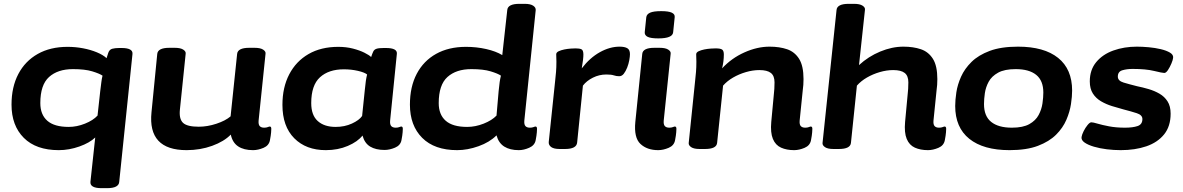

<svg xmlns="http://www.w3.org/2000/svg" viewBox="-20 -774 6161 1000"><path d="M509 206Q448 206 451 173L476 -58Q447 -30 393.5 -11Q340 8 286 8Q168 8 104 -56Q40 -120 40 -229Q40 -321 75.5 -388.5Q111 -456 176.5 -493Q242 -530 332 -530Q373 -530 412.5 -522.5Q452 -515 484.5 -501.5Q517 -488 535 -471Q537 -478 539.5 -485Q542 -492 544 -499Q550 -516 564.5 -520Q579 -524 601 -524H613Q673 -524 670 -493L601 173Q600 189 584.5 197.5Q569 206 537 206ZM338 -113Q380 -113 422.5 -130Q465 -147 488 -172L502 -299Q506 -330 508 -347Q510 -364 514 -380Q498 -391 460 -402.5Q422 -414 360 -414Q281 -414 235.5 -373Q190 -332 190 -237Q190 -177 226.5 -145Q263 -113 338 -113Z M952 8Q749 8 769 -189L799 -493Q802 -525 862 -525H890Q920 -525 934.5 -515.5Q949 -506 947 -494L917 -203Q912 -154 933.5 -134Q955 -114 1015 -114Q1060 -114 1107 -129.5Q1154 -145 1181 -168L1215 -493Q1218 -525 1278 -525H1306Q1336 -525 1350.5 -515.5Q1365 -506 1363 -494L1327 -147Q1325 -126 1332.5 -117.5Q1340 -109 1356 -109Q1367 -109 1374.5 -112Q1382 -115 1385 -115Q1393 -115 1393 -103Q1393 -99 1392 -84.5Q1391 -70 1386 -44Q1381 -16 1352.5 -4Q1324 8 1298 8Q1250 8 1220.5 -11.5Q1191 -31 1182 -73Q1147 -37 1085 -14.5Q1023 8 952 8Z M1677 8Q1574 8 1512.5 -54Q1451 -116 1451 -228Q1451 -319 1486.5 -387Q1522 -455 1587 -492.5Q1652 -530 1742 -530Q1783 -530 1818 -521Q1853 -512 1878 -499.5Q1903 -487 1913 -477Q1919 -495 1924 -505.5Q1929 -516 1941 -520Q1953 -524 1978 -524H1990Q2050 -524 2047 -494L2012 -147Q2010 -126 2017.5 -117.5Q2025 -109 2041 -109Q2052 -109 2059.5 -112Q2067 -115 2070 -115Q2078 -115 2078 -103Q2078 -99 2077 -84.5Q2076 -70 2071 -44Q2066 -17 2037.5 -5Q2009 7 1983 7Q1937 7 1908 -10.5Q1879 -28 1868 -68Q1843 -36 1791.5 -14Q1740 8 1677 8ZM1728 -113Q1775 -113 1813 -130.5Q1851 -148 1866 -170L1880 -305Q1883 -336 1885.5 -353Q1888 -370 1892 -386Q1879 -397 1844 -405Q1809 -413 1771 -413Q1692 -413 1646.5 -371.5Q1601 -330 1601 -237Q1601 -174 1635 -143.5Q1669 -113 1728 -113Z M2361 8Q2243 8 2179 -56Q2115 -120 2115 -229Q2115 -322 2150.5 -389.5Q2186 -457 2251.5 -493.5Q2317 -530 2407 -530Q2462 -530 2512.5 -518.5Q2563 -507 2596 -487L2622 -722Q2625 -754 2685 -754H2713Q2743 -754 2757.5 -744Q2772 -734 2770 -720L2711 -147Q2709 -126 2716.5 -117.5Q2724 -109 2740 -109Q2751 -109 2758.5 -112Q2766 -115 2769 -115Q2777 -115 2777 -103Q2777 -99 2776 -84.5Q2775 -70 2770 -44Q2765 -17 2736.5 -4.5Q2708 8 2682 8Q2636 8 2606.5 -10.5Q2577 -29 2566 -69Q2530 -33 2472.5 -12.5Q2415 8 2361 8ZM2413 -113Q2456 -113 2499 -130Q2542 -147 2566 -172L2577 -299Q2580 -330 2582.5 -347Q2585 -364 2589 -380Q2573 -391 2535 -402.5Q2497 -414 2435 -414Q2356 -414 2310.5 -373Q2265 -332 2265 -237Q2265 -177 2301.5 -145Q2338 -113 2413 -113Z M2895 2Q2865 2 2851 -8Q2837 -18 2838 -34L2871 -349Q2874 -376 2876 -399.5Q2878 -423 2878 -453Q2878 -462 2877.5 -471Q2877 -480 2877 -491Q2877 -501 2889.5 -507Q2902 -513 2919.5 -516.5Q2937 -520 2953.5 -521Q2970 -522 2978 -522Q2998 -522 3008 -517.5Q3018 -513 3018.5 -491.5Q3019 -470 3010 -418Q3052 -473 3104 -502Q3156 -531 3207 -531Q3233 -531 3247 -523Q3261 -515 3261 -492Q3261 -480 3257.5 -460.5Q3254 -441 3246.5 -422Q3239 -403 3229 -390Q3219 -377 3205 -377Q3190 -377 3177 -381.5Q3164 -386 3138 -386Q3101 -386 3068 -369.5Q3035 -353 3016 -328L2986 -32Q2983 2 2923 2Z M3408 8Q3350 8 3315.5 -24.5Q3281 -57 3289 -139L3325 -493Q3328 -525 3388 -525H3416Q3446 -525 3460.5 -515.5Q3475 -506 3473 -494L3437 -147Q3435 -126 3442.5 -117.5Q3450 -109 3466 -109Q3477 -109 3484.5 -112Q3492 -115 3495 -115Q3503 -115 3503 -103Q3503 -99 3502 -84.5Q3501 -70 3496 -44Q3491 -16 3462.5 -4Q3434 8 3408 8ZM3409 -574Q3370 -574 3353.5 -582Q3337 -590 3338 -606L3346 -684Q3348 -700 3366 -708Q3384 -716 3424 -716Q3462 -716 3479 -708Q3496 -700 3494 -684L3486 -606Q3483 -574 3409 -574Z M4116 8Q4077 8 4048 -5Q4019 -18 4005.5 -50.5Q3992 -83 3997 -139L4011 -289Q4012 -300 4013 -311.5Q4014 -323 4014 -345Q4014 -379 3995 -394Q3976 -409 3935 -409Q3901 -409 3865 -398.5Q3829 -388 3798 -370Q3767 -352 3746 -328L3715 -30Q3712 2 3652 2H3624Q3594 2 3580 -7.5Q3566 -17 3567 -29L3600 -349Q3603 -376 3605 -399.5Q3607 -423 3607 -453Q3607 -462 3606.5 -471Q3606 -480 3606 -491Q3606 -501 3618.5 -507Q3631 -513 3648.5 -516.5Q3666 -520 3682.5 -521Q3699 -522 3707 -522Q3733 -522 3741.5 -515.5Q3750 -509 3750 -490Q3750 -455 3741 -418Q3790 -471 3857 -501Q3924 -531 3988 -531Q4040 -531 4079.5 -517.5Q4119 -504 4142 -467.5Q4165 -431 4165 -362Q4165 -346 4164 -332Q4163 -318 4161 -304L4145 -147Q4143 -126 4150.5 -117.5Q4158 -109 4174 -109Q4185 -109 4192.5 -112Q4200 -115 4203 -115Q4211 -115 4211 -103Q4211 -99 4210 -84.5Q4209 -70 4204 -44Q4199 -16 4170.5 -4Q4142 8 4116 8Z M4813 8Q4774 8 4745 -5Q4716 -18 4702.5 -50.5Q4689 -83 4694 -139L4708 -289Q4709 -300 4710 -311.5Q4711 -323 4711 -345Q4711 -379 4692 -394Q4673 -409 4632 -409Q4598 -409 4562 -398.5Q4526 -388 4495 -370Q4464 -352 4443 -328L4412 -30Q4409 2 4349 2H4321Q4291 2 4277 -7.5Q4263 -17 4264 -29L4337 -722Q4340 -754 4400 -754H4428Q4458 -754 4472.5 -744.5Q4487 -735 4485 -723L4454 -435Q4503 -480 4564.5 -505.5Q4626 -531 4685 -531Q4737 -531 4776.5 -517.5Q4816 -504 4839 -467.5Q4862 -431 4862 -362Q4862 -346 4861 -332Q4860 -318 4858 -304L4842 -147Q4840 -126 4847.5 -117.5Q4855 -109 4871 -109Q4882 -109 4889.5 -112Q4897 -115 4900 -115Q4908 -115 4908 -103Q4908 -99 4907 -84.5Q4906 -70 4901 -44Q4896 -16 4867.5 -4Q4839 8 4813 8Z M5238 8Q5102 8 5028.5 -51Q4955 -110 4955 -222Q4955 -253 4961 -293Q4967 -333 4985.5 -374.5Q5004 -416 5040 -451.5Q5076 -487 5135 -509Q5194 -531 5282 -531Q5418 -531 5491 -472.5Q5564 -414 5564 -302Q5564 -272 5558 -232Q5552 -192 5534 -150Q5516 -108 5480.5 -72.5Q5445 -37 5386 -14.5Q5327 8 5238 8ZM5250 -109Q5308 -109 5341 -127.5Q5374 -146 5389.5 -175Q5405 -204 5409.5 -235.5Q5414 -267 5414 -292Q5414 -354 5377 -384Q5340 -414 5270 -414Q5212 -414 5178.5 -395.5Q5145 -377 5129.5 -348.5Q5114 -320 5109.5 -289Q5105 -258 5105 -232Q5105 -169 5142.5 -139Q5180 -109 5250 -109Z M5817 8Q5781 8 5744.5 3.5Q5708 -1 5677.5 -10Q5647 -19 5629 -31.5Q5611 -44 5613 -60Q5615 -73 5624 -91Q5633 -109 5644.5 -123Q5656 -137 5664 -137Q5673 -137 5696.5 -130Q5720 -123 5756.5 -116Q5793 -109 5839 -109Q5880 -109 5905 -117.5Q5930 -126 5930 -154Q5930 -175 5900.5 -184.5Q5871 -194 5832 -204Q5802 -212 5771.5 -221.5Q5741 -231 5714.5 -246.5Q5688 -262 5672 -287Q5656 -312 5656 -350Q5656 -410 5689.5 -450.5Q5723 -491 5779 -511Q5835 -531 5901 -531Q5929 -531 5962.5 -528Q5996 -525 6025.5 -518Q6055 -511 6073.5 -500Q6092 -489 6090 -473Q6089 -462 6081 -443Q6073 -424 6063 -409Q6053 -394 6044 -394Q6034 -394 5991 -404.5Q5948 -415 5879 -415Q5849 -415 5825.5 -408Q5802 -401 5802 -375Q5802 -353 5832 -344Q5862 -335 5902 -325Q5932 -319 5962.5 -310Q5993 -301 6019 -286Q6045 -271 6061 -246Q6077 -221 6077 -182Q6077 -116 6043 -74Q6009 -32 5950.5 -12Q5892 8 5817 8Z"/></svg>

Font: Asap Expanded Expanded Regular
Style: Bold Italic
Weight: 700
Width: 7
Italic angle: -6°
Designer: Pablo Cosgaya
Foundry: Omnibus-Type
Version: Version 3.001; ttfautohint (v1.8.4.7-5d5b)